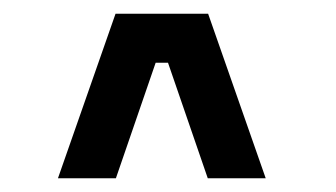

<svg xmlns="http://www.w3.org/2000/svg" viewBox="-20 -820 490 280"><path d="M283 -560 225 -728.5H207L149 -560H64.5L148.5 -800H283.5L367.5 -560Z"/></svg>

Font: League Mono Condensed Medium
Style: Regular
Weight: 500
Width: 1
Designer: Tyler Finck
Foundry: The League of Moveable Type / Tyler Finck
Version: Version 2.210